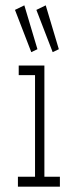

<svg xmlns="http://www.w3.org/2000/svg" viewBox="-20 -698 290 718"><path d="M47 0V-37H111V-417H50V-453H146V-37H204V0ZM97 -503 36 -661 71 -678 120 -514ZM177 -503 116 -661 151 -678 200 -514Z"/></svg>

Font: Inconsolata UltraCondensed Light
Style: Regular
Weight: 300
Width: 1
Monospace: yes
Designer: Raph Levien, Cyreal, Brenton Simpson
Foundry: Raph Levien, Cyreal, Google
Version: Version 3.001; ttfautohint (v1.8.2.53-6de2)